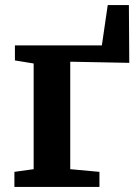

<svg xmlns="http://www.w3.org/2000/svg" viewBox="-20 -733 545 753"><path d="M36.5 0V-59L112 -69.5V-484L38.5 -496V-555H379.5L402.5 -713H485.5L487 -486.5L255.5 -491V-69.5L370 -59V0Z"/></svg>

Font: Merriweather 20pt
Style: Bold
Weight: 700
Version: Version 2.100